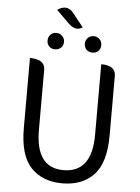

<svg xmlns="http://www.w3.org/2000/svg" viewBox="-67 -1111 855 1175"><g transform="rotate(5 360.5 -523.5)"><path d="M553 -61Q482 13 360 13Q239 13 168 -61Q97 -136 97 -303V-734Q190 -734 190 -669V-300Q190 -68 360 -68Q535 -68 535 -300V-734Q624 -734 624 -669V-303Q624 -136 553 -61ZM209 -886Q223 -901 245 -901Q267 -901 281 -886Q296 -872 296 -850Q296 -828 281 -814Q267 -800 245 -800Q223 -800 209 -814Q195 -828 195 -850Q195 -872 209 -886ZM402 -949Q361 -920 315 -965L237 -1042Q296 -1082 336 -1032L402 -949ZM438 -814Q424 -828 424 -850Q424 -872 438 -886Q452 -901 474 -901Q497 -901 511 -886Q525 -872 525 -850Q525 -828 511 -814Q497 -800 475 -800Q453 -800 438 -814Z"/></g></svg>

Font: Swei Toothpaste CJK TC
Style: Regular
Weight: 400
Version: Version 1.0